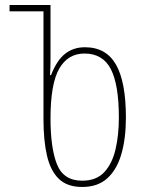

<svg xmlns="http://www.w3.org/2000/svg" viewBox="-20 -734 567 764"><path d="M307 10Q248 10 214.5 -22Q181 -54 167 -114.5Q153 -175 153 -259V-689H18V-714H181V-497Q181 -481 180.5 -466Q180 -451 179 -435H183Q206 -494 239 -520Q272 -546 318 -546Q402 -546 441.5 -477Q481 -408 481 -266Q481 -183 463 -121Q445 -59 407 -24.5Q369 10 307 10ZM307 -15Q363 -15 394.5 -48.5Q426 -82 439.5 -139Q453 -196 453 -266Q453 -397 421 -459Q389 -521 316 -521Q250 -521 215.5 -460.5Q181 -400 181 -263Q181 -144 207 -79.5Q233 -15 307 -15Z"/></svg>

Font: Noto Serif Georgian ExtraCondensed Thin
Style: Regular
Weight: 100
Width: 2
Designer: Monotype Design Team, Akaki Razmadze
Foundry: Google LLC
Version: Version 2.003; ttfautohint (v1.8.4.7-5d5b)